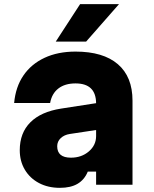

<svg xmlns="http://www.w3.org/2000/svg" viewBox="-20 -888 740 923"><path d="M402 -63Q386 -24 353 -4.5Q320 15 268 15Q211 15 167.5 -8Q124 -31 99.5 -72Q75 -113 75 -166Q75 -249 126 -300Q177 -351 274 -366L442 -392Q441 -487 343 -487Q292 -487 260.5 -462.5Q229 -438 221 -393H48Q55 -470 92.5 -525Q130 -580 194 -610Q258 -640 343 -640Q476 -640 546.5 -579.5Q617 -519 617 -404V0H442V-63ZM255 -185Q255 -130 321 -130Q372 -130 407 -160Q442 -190 442 -234V-263L316 -244Q289 -240 272 -224Q255 -208 255 -185ZM248 -688 365 -868H552L394 -688Z"/></svg>

Font: Martian Mono ExtraBold
Style: Regular
Weight: 800
Monospace: yes
Designer: Roman Shamin
Foundry: Evil Martians
Version: Version 1.000; ttfautohint (v1.8.4.7-5d5b)